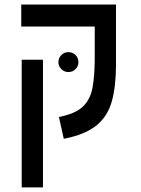

<svg xmlns="http://www.w3.org/2000/svg" viewBox="-20 -606 626 851"><path d="M494.1 -585.9V-318.4Q494.1 -222.2 475.3 -155.8Q456.5 -89.4 406.7 -49.3Q356.9 -9.3 262.7 9.3L241.2 -87.4Q313.5 -101.6 346.9 -133.1Q380.4 -164.6 390.1 -217.8Q399.9 -271 399.9 -351.1V-488.3H74.2V-585.9ZM170.4 224.6H76.2V-341.3H170.4ZM283.2 -286.6Q265.1 -286.6 252 -299.6Q238.8 -312.5 238.8 -330.6Q238.8 -349.1 252 -362.1Q265.1 -375 283.2 -375Q301.8 -375 314.7 -362.1Q327.6 -349.1 327.6 -330.6Q327.6 -312.5 314.7 -299.6Q301.8 -286.6 283.2 -286.6Z"/></svg>

Font: CaskaydiaMono NF
Style: Regular
Weight: 400
Designer: Aaron Bell
Foundry: Saja Typeworks
Version: Version 2111.001; ttfautohint (v1.8.4);Nerd Fonts 3.1.1